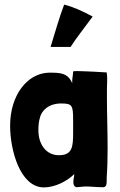

<svg xmlns="http://www.w3.org/2000/svg" viewBox="-20 -813 524 835"><path d="M259 -793C237 -735 219 -670 200 -609H287C316 -654 340 -682 383 -741C340 -764 302 -782 259 -793ZM171 2C218 2 271 -24 303 -56C303 -43 299 -36 299 -21C299 -10 302 -2 311 1C326 1 339 -2 354 -2C375 -2 398 1 419 1H431C443 -1 444 -13 444 -26C444 -30 444 -35 444 -40C447 -83 448 -126 448 -169C448 -244 445 -318 445 -393C445 -417 445 -440 446 -464V-474C446 -482 445 -490 444 -498C401 -501 369 -502 346 -503C341 -503 326 -504 314 -504C305 -504 298 -503 298 -502C298 -486 293 -472 294 -451C275 -497 240 -497 192 -497C98 -494 24 -399 24 -266C24 -159 68 2 171 2ZM236 -138C180 -138 147 -186 147 -246C147 -263 148 -282 153 -299C160 -332 191 -363 246 -363C294 -363 298 -355 298 -291C298 -276 298 -258 298 -236C298 -175 295 -138 236 -138Z"/></svg>

Font: HEYCLAY
Style: Regular
Weight: 400
Designer: Marcelo Magalhaes
Foundry: Marcelo Magalhães
Version: Version 1.300;hotconv 1.0.109;makeotfexe 2.5.65596